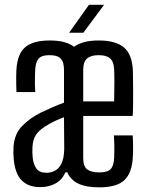

<svg xmlns="http://www.w3.org/2000/svg" viewBox="-20 -777 617 804"><path d="M148 6.5Q99 6.5 71 -21.5Q43 -49.5 37.5 -110.5Q36 -127 36 -136.2Q36 -145.5 36.5 -161Q40 -216 72.5 -249.2Q105 -282.5 150 -305Q173.5 -316.5 198.2 -327.2Q223 -338 248 -347Q248 -370 248 -392.8Q248 -415.5 248 -438.2Q248 -461 248 -484Q248 -496 245.2 -510.5Q242.5 -525 229.8 -535.5Q217 -546 186.5 -546Q155 -546 142.2 -532Q129.5 -518 127.5 -486.5Q127 -477 126.5 -459.2Q126 -441.5 126.2 -422.8Q126.5 -404 127.5 -391.5H49Q48.5 -403.5 48 -420.8Q47.5 -438 47.8 -454.5Q48 -471 48.5 -481.5Q50.5 -525.5 65 -553.2Q79.5 -581 109.8 -594.2Q140 -607.5 188 -607.5Q225.5 -607.5 250.2 -600.2Q275 -593 290 -581Q307.5 -594 333 -600.8Q358.5 -607.5 393 -607.5Q465 -607.5 499.5 -578Q534 -548.5 536.5 -479Q536.5 -471 537 -447Q537.5 -423 537.5 -392.5Q537.5 -362 537.2 -334.2Q537 -306.5 535.5 -291.5H328.5Q328.5 -247 328.5 -203.2Q328.5 -159.5 328.5 -115Q328.5 -80.5 345 -67.8Q361.5 -55 395 -55Q430 -55 443.2 -68.8Q456.5 -82.5 458 -115Q458 -131 458.8 -148.8Q459.5 -166.5 457 -210H535.5Q537 -194.5 537.2 -167Q537.5 -139.5 536.5 -123.5Q533.5 -53.5 501.2 -23Q469 7.5 396 7.5Q341 7.5 308.5 -7.8Q276 -23 261.5 -55.5H254Q241 -25 213.2 -9.2Q185.5 6.5 148 6.5ZM175.5 -53.5Q192.5 -53.5 209 -61.5Q225.5 -69.5 236.8 -91Q248 -112.5 249 -153Q249 -176.5 248.5 -212Q248 -247.5 248 -286Q230 -280 208.8 -269.8Q187.5 -259.5 167.5 -246.5Q140.5 -229 129 -209.8Q117.5 -190.5 116 -161Q115.5 -146.5 115.5 -138.2Q115.5 -130 117 -116Q120 -89 132.2 -71.2Q144.5 -53.5 175.5 -53.5ZM328.5 -352.5H458Q459 -392 459 -430.2Q459 -468.5 458 -486.5Q456.5 -518 441.5 -532Q426.5 -546 393 -546Q360.5 -546 344.5 -532Q328.5 -518 328.5 -486.5Q328.5 -453 328.5 -419.5Q328.5 -386 328.5 -352.5ZM269.5 -640 352.5 -757H416L329 -640Z"/></svg>

Font: Big Shoulders Text Thin
Style: Regular
Weight: 400
Version: Version 2.002